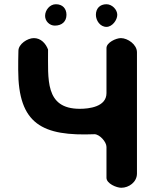

<svg xmlns="http://www.w3.org/2000/svg" viewBox="-20 -887 735 907"><path d="M427 -253C451 -252 483 -217 483 -193V-47C483 -20 530 0 553 0C589 0 627 -27 627 -67V-640C627 -677 583 -707 551 -707C528 -707 483 -686 483 -660V-447C483 -382 400 -373 357 -373C190 -373 208 -515 207 -653C196 -682 173 -707 140 -707C110 -707 67 -679 67 -647C66 -633 66 -570 66 -557C66 -299 181 -243 427 -253ZM433 -817C433 -790 453 -760 483 -760C510 -760 534 -792 534 -817C534 -842 509 -867 483 -867C451 -867 433 -846 433 -817ZM193 -812C193 -787 214 -766 239 -766C272 -766 294 -785 294 -817C294 -846 276 -867 244 -867C215 -867 193 -839 193 -812Z"/></svg>

Font: Asimov Print
Style: Regular
Weight: 500
Designer: Google
Version: Version 2.000980: 2014